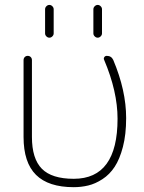

<svg xmlns="http://www.w3.org/2000/svg" viewBox="-20 -775 588 784"><path d="M164.1 -638.7V-737.3Q164.1 -744.1 169.4 -749.5Q174.8 -754.9 181.6 -754.9Q188.5 -754.9 193.8 -749.5Q199.2 -744.1 199.2 -737.3V-638.7Q199.2 -631.8 193.8 -626.5Q188.5 -621.1 181.6 -621.1Q174.8 -621.1 169.4 -626.5Q164.1 -631.8 164.1 -638.7ZM361.3 -638.7V-737.3Q361.3 -744.1 366.7 -749.5Q372.1 -754.9 378.9 -754.9Q385.7 -754.9 391.1 -749.5Q396.5 -744.1 396.5 -737.3V-638.7Q396.5 -631.8 391.1 -626.5Q385.7 -621.1 378.9 -621.1Q372.1 -621.1 366.7 -626.5Q361.3 -631.8 361.3 -638.7ZM495.1 -293Q495.1 -225.6 481.9 -175.3Q468.8 -125 448.2 -93.8Q427.7 -62.5 398.4 -43.5Q369.1 -24.4 340.3 -17.6Q311.5 -10.7 281.2 -10.7Q177.7 -10.7 127 -61Q76.2 -111.3 76.2 -215.8V-529.3Q76.2 -537.1 81.1 -542Q85.9 -546.9 93.3 -546.9Q100.6 -546.9 105.5 -542Q110.4 -537.1 110.4 -529.3V-215.8Q110.4 -127 150.9 -85.9Q191.4 -44.9 281.2 -44.9Q460 -44.9 460 -290Q460 -401.4 405.3 -530.3Q402.3 -536.1 405.8 -541.5Q409.2 -546.9 416 -546.9Q434.6 -546.9 442.4 -530.3Q495.1 -405.3 495.1 -293Z"/></svg>

Font: Gen Jyuu Gothic ExtraLight
Style: Regular
Weight: 100
Designer: [Source Han Sans]
Ryoko NISHIZUKA  (kana & ideographs); Paul D. Hunt (Latin, Greek & Cyrillic); Wenlong ZHANG  (bopomofo
Version: Version 1.002.20150607